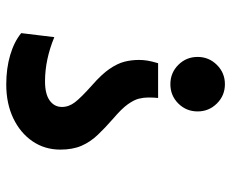

<svg xmlns="http://www.w3.org/2000/svg" viewBox="-84 -660 753 626"><g transform="rotate(-90 293.0 -346.5)"><path d="M287.1 -208Q288.1 -217.3 288.3 -223.9Q288.6 -230.5 288.6 -240.7Q288.6 -255.4 284.7 -271Q280.8 -286.6 266.4 -306.9Q252 -327.1 219.7 -354.5Q189 -381.3 166.3 -405.3Q143.6 -429.2 131.1 -458Q118.7 -486.8 118.7 -526.9Q118.7 -577.6 145.8 -617.4Q172.9 -657.2 220.9 -680.2Q269 -703.1 331.1 -703.1Q383.8 -703.1 427.2 -690.2Q470.7 -677.2 498.5 -654.3L485.4 -546.4Q412.1 -576.7 341.3 -576.7Q299.8 -576.7 278.8 -561.5Q257.8 -546.4 257.8 -521.5Q257.8 -499 273.2 -479Q288.6 -459 328.6 -423.3Q364.3 -392.1 381.8 -366.5Q399.4 -340.8 405.3 -317.9Q411.1 -294.9 411.1 -270.5Q411.1 -256.8 408.9 -242.9Q406.7 -229 400.4 -208ZM332 9.8Q294.9 9.8 269 -16.4Q243.2 -42.5 243.2 -79.1Q243.2 -116.2 269 -142.1Q294.9 -168 332 -168Q369.1 -168 395 -142.1Q420.9 -116.2 420.9 -79.1Q420.9 -42.5 395 -16.4Q369.1 9.8 332 9.8Z"/></g></svg>

Font: CaskaydiaMono NF
Style: Bold
Weight: 700
Designer: Aaron Bell
Foundry: Saja Typeworks
Version: Version 2111.001; ttfautohint (v1.8.4);Nerd Fonts 3.1.1